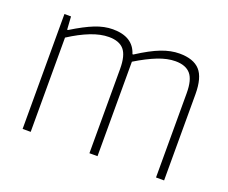

<svg xmlns="http://www.w3.org/2000/svg" viewBox="-95 -699 1009 848"><g transform="rotate(20 409.5 -275.0)"><path d="M79 -540H110L114 -479H118Q178 -516 221 -533Q264 -550 304 -550Q399 -550 422 -476H426Q488 -516 532.5 -533Q577 -550 617 -550Q683 -550 713.5 -516.5Q744 -483 744 -405V0H706V-396Q706 -459 683 -485.5Q660 -512 612 -512Q574 -512 529.5 -494.5Q485 -477 431 -444V0H393V-396Q393 -459 370.5 -485.5Q348 -512 299 -512Q260 -512 214 -494Q168 -476 117 -443V0H79Z"/></g></svg>

Font: Encode Sans Narrow
Style: Thin
Weight: 250
Designer: Pablo Impallari, Andres Torresi
Foundry: Pablo Impallari, Andres Torresi
Version: Version 1.000; ttfautohint (v1.00) -l 8 -r 50 -G 200 -x 14 -